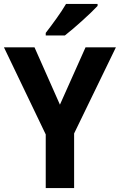

<svg xmlns="http://www.w3.org/2000/svg" viewBox="-20 -954 608 974"><path d="M475 -924V-934H315C289 -889 245 -830 212 -787V-774H309C358 -812 441 -887 475 -924ZM284 -423 155 -714H0L212 -272V0H356V-277L568 -714H414Z"/></svg>

Font: Noto Sans Kannada SemiCondensed
Style: Bold
Weight: 700
Width: 4
Designer: Jelle Bosma - Monotype Design Team
Foundry: Monotype Imaging Inc.
Version: Version 2.005